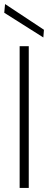

<svg xmlns="http://www.w3.org/2000/svg" viewBox="-20 -928 238 948"><path d="M77 0V-700H122V0ZM194 -743 1 -865 5 -908 197 -781Z"/></svg>

Font: DM Sans 18pt ExtraLight
Style: Regular
Weight: 250
Designer: Colophon Foundry, Jonny Pinhorn
Foundry: Colophon Foundry
Version: Version 4.004;gftools[0.9.30]